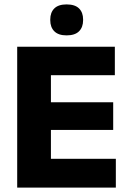

<svg xmlns="http://www.w3.org/2000/svg" viewBox="-20 -851 586 871"><path d="M58 0V-639H211V0ZM103.5 0V-130.5H505.5V0ZM147.5 -261.5V-387H493.5V-261.5ZM103 -510V-639H501V-510ZM282 -690.5Q245 -690.5 226.5 -709Q208 -727.5 208 -759.5V-762.5Q208 -794.5 226.5 -812.8Q245 -831 282 -831Q320 -831 338.5 -812.8Q357 -794.5 357 -762.5V-759.5Q357 -727.5 338.5 -709Q320 -690.5 282 -690.5Z"/></svg>

Font: Anek Latin Medium
Style: Bold
Weight: 700
Version: Version 1.003